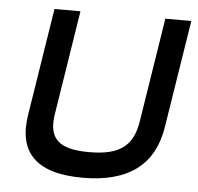

<svg xmlns="http://www.w3.org/2000/svg" viewBox="-46 -627 705 685"><g transform="rotate(5 306.0 -284.5)"><path d="M61 -195C40 -61 106 11 274 11C442 11 530 -61 551 -195L612 -580H519L460 -207C446 -119 400 -82 289 -82C178 -82 142 -120 156 -207L215 -580H122Z"/></g></svg>

Font: Charger Pro
Style: ExBdSuExtObl
Weight: 400
Designer: Jasper
Foundry: Cannot Into Space Fonts
Version: Version 1.09